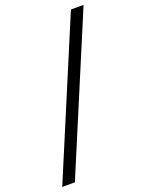

<svg xmlns="http://www.w3.org/2000/svg" viewBox="-178 -944 871 1149"><g transform="rotate(-20 258.0 -370.0)"><path d="M12 120 424 -860H504.5L92.5 120Z"/></g></svg>

Font: Spartan Thin Medium
Style: Regular
Weight: 500
Version: Version 1.004